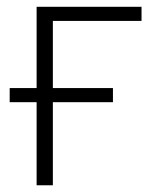

<svg xmlns="http://www.w3.org/2000/svg" viewBox="-20 -551 461 571"><path d="M400.9 -488.8H137.2V-289.1H315.9V-247.1H137.2V0H88.9V-247.1H8.8V-289.1H88.9V-530.8H400.9Z"/></svg>

Font: Zoram GWebM Light
Style: Regular
Weight: 300
Foundry: Ascender Corporation
Version: Version 1.000